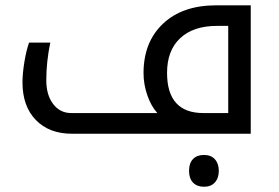

<svg xmlns="http://www.w3.org/2000/svg" viewBox="-20 -505 1052 725"><path d="M252 0Q165.5 0 115.2 -52Q64.9 -104 64.9 -193.8Q64.9 -227.1 72 -270.5Q79.1 -314 89.8 -344.2H169.9Q154.8 -272 154.8 -201.2Q154.8 -146.5 180.7 -112.3Q206.5 -78.1 249 -78.1H574.2Q550.8 -103.5 536.4 -145Q522 -186.5 522 -229Q522 -346.2 595.5 -415.5Q668.9 -484.9 795.9 -484.9H926.8V0ZM841.8 -78.1V-407.2H798.8Q710 -407.2 660.4 -360.8Q610.8 -314.5 610.8 -230Q610.8 -78.1 748 -78.1ZM750 200.2Q724.1 200.2 709 184.6Q693.8 168.9 693.8 140.1Q693.8 111.3 708.7 95.7Q723.6 80.1 750 80.1Q776.9 80.1 791.5 96.4Q806.2 112.8 806.2 140.1Q806.2 167.5 791.5 183.8Q776.9 200.2 750 200.2Z"/></svg>

Font: Noto Kufi Arabic
Style: Regular
Weight: 400
Designer: Monotype Design team
Foundry: Monotype Imaging Inc.
Version: Version 1.02